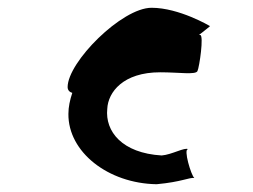

<svg xmlns="http://www.w3.org/2000/svg" viewBox="-20 -713 651 494"><path d="M154 -489C154 -481 159 -476 166 -474C160 -456 156 -438 156 -420C155 -322 258 -241 383 -239C448 -245 467 -257 480 -255C472 -261 451 -331 464 -329C456 -335 422 -315 396 -313C294 -319 250 -375 256 -433C258 -476 297 -527 392 -527C441 -527 483 -520 488 -530C493 -540 505 -623 495 -623H492C508 -636 522 -646 520 -646C520 -646 441 -693 370 -693C293 -693 154 -553 154 -489Z"/></svg>

Font: Ampere
Style: SCExt
Weight: 400
Version: Version 1